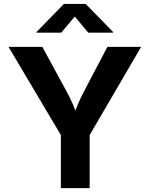

<svg xmlns="http://www.w3.org/2000/svg" viewBox="-20 -969 771 989"><path d="M293.5 -273.4 23.9 -727.5H198.2L321.3 -501Q340.8 -465.8 355.2 -432.4Q369.6 -398.9 385.3 -352.5H352.5Q367.2 -398.4 381.3 -432.1Q395.5 -465.8 414.1 -501L533.2 -727.5H707L441.9 -273.4V0H293.5ZM168 -800.8V-804.2L309.1 -948.7H421.4L562.5 -804.2V-800.8H434.6L365.2 -883.8L295.4 -800.8Z"/></svg>

Font: Inter RS Variable
Style: Regular
Weight: 400
Designer: Rasmus Andersson (customised by Maria Ramos and Noel Pretorius)
Foundry: rsms
Version: Version 3.001;Glyphs 3.2.3 (3260)